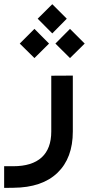

<svg xmlns="http://www.w3.org/2000/svg" viewBox="-23 -682 445 931"><path d="M159.7 -591.3 230.5 -661.6 300.8 -591.3 230.5 -520ZM245.6 -470.7 316.4 -542 387.7 -470.7 316.4 -400.4ZM72.8 -470.7 144 -542 214.8 -470.7 144 -400.4ZM41 124Q132.3 124 179 81.3Q225.6 38.6 225.6 -44.4V-305.2V-314.9H235.4L320.3 -315.4H330.1V-305.7V-44.4Q330.1 84.5 255.6 156Q181.2 227.5 42 228.5L6.8 229H-2.9V219.2V133.8V124H6.8Z"/></svg>

Font: Shabnam Medium WOL
Style: Medium-WOL
Weight: 500
Foundry: DejaVu fonts team - Redesigned by Saber Rastikerdar - Based on Vazir font
Version: Version 5.0.0